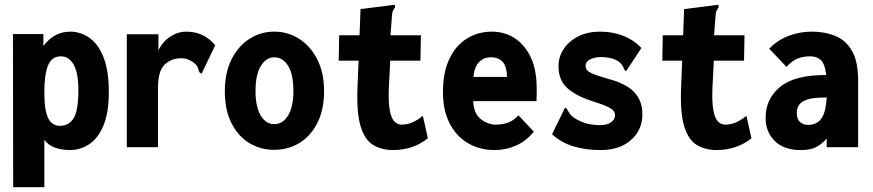

<svg xmlns="http://www.w3.org/2000/svg" viewBox="-20 -614 3640 801"><path d="M35 167 34 -472H161V-422Q206 -482 273 -482Q317 -482 354 -455.5Q391 -429 412.5 -373.5Q434 -318 434 -231Q434 -145 412 -91.5Q390 -38 353 -13Q316 12 271 12Q239 12 210 2Q181 -8 165 -31V167ZM231 -89Q267 -89 287 -120.5Q307 -152 307 -239Q307 -309 287.5 -344Q268 -379 234 -379Q196 -379 180.5 -341.5Q165 -304 165 -228Q165 -153 181 -121Q197 -89 231 -89Z M509 -471H641V-404Q658 -440 690 -461Q722 -482 757 -482Q831 -482 878 -425L825 -315L822 -307L813 -311Q809 -318 807 -327.5Q805 -337 793 -349Q781 -359 767 -365Q753 -371 736 -371Q695 -371 667 -344.5Q639 -318 639 -246V0H509Z M1124 11Q1066 11 1019.5 -17.5Q973 -46 945.5 -100.5Q918 -155 918 -234Q918 -310 945.5 -365.5Q973 -421 1020 -451.5Q1067 -482 1124 -482Q1182 -482 1229 -451.5Q1276 -421 1304 -365.5Q1332 -310 1332 -234Q1332 -156 1304 -101Q1276 -46 1229 -17.5Q1182 11 1124 11ZM1124 -96Q1160 -96 1182 -132.5Q1204 -169 1204 -234Q1204 -304 1182 -339.5Q1160 -375 1124 -375Q1091 -375 1068.5 -339.5Q1046 -304 1046 -234Q1046 -169 1067.5 -132.5Q1089 -96 1124 -96Z M1620 12Q1573 12 1538 -8.5Q1503 -29 1485.5 -83.5Q1468 -138 1471 -238L1476 -361H1393L1395 -467H1480L1484 -576L1618 -593L1627 -594L1628 -583Q1623 -577 1619.5 -569.5Q1616 -562 1615 -545L1609 -467H1736L1734 -361H1608L1602 -243Q1600 -184 1606.5 -151.5Q1613 -119 1626 -106.5Q1639 -94 1655 -94Q1682 -94 1705 -105.5Q1728 -117 1744 -131L1765 -37Q1735 -13 1698.5 -0.5Q1662 12 1620 12Z M2043 12Q1982 12 1933.5 -16Q1885 -44 1856.5 -98Q1828 -152 1828 -230Q1828 -312 1854.5 -368Q1881 -424 1927.5 -453Q1974 -482 2032 -482Q2084 -482 2126 -455.5Q2168 -429 2193.5 -376.5Q2219 -324 2219 -245Q2219 -234 2219 -218Q2219 -202 2218 -192H1954Q1957 -139 1986.5 -116.5Q2016 -94 2049 -94Q2076 -94 2099.5 -102.5Q2123 -111 2143 -133L2207 -65Q2176 -26 2133.5 -7Q2091 12 2043 12ZM1955 -293H2095Q2095 -375 2028 -375Q1998 -375 1978.5 -355Q1959 -335 1955 -293Z M2485 12Q2423 12 2372 -3.5Q2321 -19 2283 -54L2333 -156L2337 -165L2345 -160Q2349 -153 2353 -145.5Q2357 -138 2369 -127Q2392 -110 2420 -101Q2448 -92 2483 -92Q2513 -92 2529.5 -104Q2546 -116 2546 -133Q2546 -152 2524 -164Q2502 -176 2454 -191Q2389 -211 2349.5 -244Q2310 -277 2310 -338Q2310 -377 2332 -410Q2354 -443 2393 -462.5Q2432 -482 2484 -482Q2535 -482 2579 -465Q2623 -448 2656 -414L2598 -326L2592 -317L2584 -324Q2582 -331 2578.5 -338Q2575 -345 2563 -356Q2547 -367 2527.5 -371.5Q2508 -376 2488 -376Q2462 -376 2442.5 -366.5Q2423 -357 2423 -339Q2423 -320 2447 -309Q2471 -298 2517 -285Q2591 -266 2625.5 -230Q2660 -194 2660 -137Q2660 -73 2613 -30.5Q2566 12 2485 12Z M2970 12Q2923 12 2888 -8.5Q2853 -29 2835.5 -83.5Q2818 -138 2821 -238L2826 -361H2743L2745 -467H2830L2834 -576L2968 -593L2977 -594L2978 -583Q2973 -577 2969.5 -569.5Q2966 -562 2965 -545L2959 -467H3086L3084 -361H2958L2952 -243Q2950 -184 2956.5 -151.5Q2963 -119 2976 -106.5Q2989 -94 3005 -94Q3032 -94 3055 -105.5Q3078 -117 3094 -131L3115 -37Q3085 -13 3048.5 -0.5Q3012 12 2970 12Z M3320 12Q3251 12 3212.5 -25.5Q3174 -63 3174 -123Q3174 -201 3234 -251Q3294 -301 3423 -301Q3425 -301 3427 -301Q3421 -349 3404 -364Q3387 -379 3360 -379Q3332 -379 3309 -370.5Q3286 -362 3261 -335L3189 -411Q3227 -449 3273 -465.5Q3319 -482 3367 -482Q3420 -482 3464 -464.5Q3508 -447 3534 -402.5Q3560 -358 3560 -276V0H3429V-36Q3407 -11 3383 0.5Q3359 12 3320 12ZM3304 -143Q3304 -118 3317 -105.5Q3330 -93 3351 -93Q3387 -93 3406 -118.5Q3425 -144 3429 -207Q3422 -207 3418 -207Q3370 -207 3345.5 -198Q3321 -189 3312.5 -174.5Q3304 -160 3304 -143Z"/></svg>

Font: Inconsolata SemiCondensed Black
Style: Regular
Weight: 900
Width: 4
Monospace: yes
Designer: Raph Levien, Cyreal, Brenton Simpson
Foundry: Raph Levien, Cyreal, Google
Version: Version 3.001; ttfautohint (v1.8.2.53-6de2)